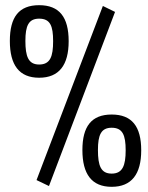

<svg xmlns="http://www.w3.org/2000/svg" viewBox="-20 -722 570 741"><path d="M411 -280C333 -280 298 -234 298 -143C298 -50 334 -1 411 -1C488 -1 525 -50 525 -142C525 -234 489 -280 411 -280ZM121 -27 169 -4 424 -676 377 -699ZM358 -143C358 -201 370 -229 411 -229C453 -229 465 -201 465 -142C465 -83 453 -52 411 -52C369 -52 358 -83 358 -143ZM131 -702C53 -702 18 -656 18 -564C18 -471 54 -422 131 -422C208 -422 245 -471 245 -563C245 -656 209 -702 131 -702ZM78 -564C78 -622 90 -650 131 -650C174 -650 185 -622 185 -563C185 -504 174 -473 131 -473C89 -473 78 -505 78 -564Z"/></svg>

Font: TitilliumText22L
Style: 400 wt
Weight: 400
Designer: Campivisivi
Foundry: Campivisivi
Version: 1.000